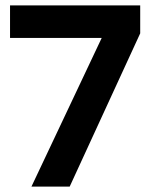

<svg xmlns="http://www.w3.org/2000/svg" viewBox="-20 -688 554 708"><path d="M96 0 355 -548H17V-668H497V-565L237 0Z"/></svg>

Font: Gantari
Style: Bold
Weight: 700
Designer: Anugrah Pasau
Foundry: Lafontype
Version: Version 1.000; ttfautohint (v1.6)